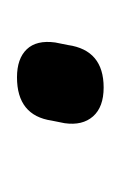

<svg xmlns="http://www.w3.org/2000/svg" viewBox="22 -529 142 226"><g transform="rotate(90 93.0 -416.0)"><path d="M71 -365Q49 -365 38 -376.5Q27 -388 30 -410L33 -425Q39 -467 83 -467Q106 -467 117 -454.5Q128 -442 125 -421L122 -406Q116 -365 71 -365Z"/></g></svg>

Font: Sofia Sans Condensed
Style: Italic
Weight: 400
Italic angle: -9°
Designer: Botio Nikoltchev, Ani Petrova
Foundry: lettersoup
Version: Version 4.101